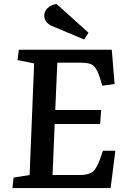

<svg xmlns="http://www.w3.org/2000/svg" viewBox="-20 -952 638 972"><path d="M428.2 -786.1 405.8 -752 249 -817.9Q204.1 -835 204.1 -874Q204.1 -895 220.9 -911.1Q237.8 -927.2 266.1 -932.1ZM152.8 -630.9 68.8 -647.9 75.2 -700.2H545.9L560.1 -526.9L498 -518.1L486.8 -554.2Q472.7 -601.6 454.6 -618.2Q436.5 -634.8 391.1 -634.8H270L259.8 -395H492.2L486.8 -324.2H256.8L246.1 -65.9H383.8Q428.7 -65.9 449.5 -82.8Q470.2 -99.6 486.8 -147.9L501 -189H564L540 0H43L48.8 -53.2L129.9 -65.9Z"/></svg>

Font: Literata Book SemiBold
Style: Italic
Weight: 600
Italic angle: -3°
Designer: Latin by Veronika Burian and Jose Scaglione. Greek by Irene Vlachou. Cyrillic by Vera Evstafieva
Foundry: TypeTogether
Version: Version 1.003;PS 001.003;hotconv 1.0.88;makeotf.lib2.5.64775